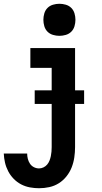

<svg xmlns="http://www.w3.org/2000/svg" viewBox="-23 -775 543 1018"><path d="M184 223Q160 223 135.5 218.5Q111 214 89 202.5Q67 191 49.5 173Q32 155 20.5 133Q9 111 3.5 87Q-2 63 -3 39H121Q121 53 124.5 67Q128 81 136 93Q144 105 157 111.5Q170 118 184 118Q196 118 207.5 112.5Q219 107 227 97.5Q235 88 239.5 76.5Q244 65 246.5 53Q249 41 250 29Q251 17 251 5V-415H138V-520H375V5Q375 32 371 59.5Q367 87 357 112.5Q347 138 329.5 160Q312 182 289 196.5Q266 211 239 217Q212 223 184 223ZM292 -585Q275 -585 258 -590Q241 -595 229 -607Q217 -619 212 -636Q207 -653 207 -670Q207 -687 212 -704Q217 -721 229 -733Q241 -745 258 -750Q275 -755 292 -755Q309 -755 326 -750Q343 -745 355 -733Q367 -721 372 -704Q377 -687 377 -670Q377 -653 372 -636Q367 -619 355 -607Q343 -595 326 -590Q309 -585 292 -585ZM161 -224V-296H423V-224Z"/></svg>

Font: Iosevka Curly Slab Extrabold
Style: Regular
Weight: 800
Monospace: yes
Designer: Belleve Invis
Foundry: Belleve Invis
Version: Version 22.1.2; ttfautohint (v1.8.4)